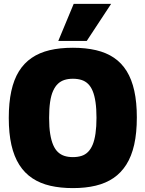

<svg xmlns="http://www.w3.org/2000/svg" viewBox="-20 -955 746 985"><path d="M354 -149Q378 -149 397.5 -155Q417 -161 431.5 -175.5Q446 -190 455.5 -213Q465 -236 470 -270.5Q475 -305 475 -351Q475 -397 470 -431Q465 -465 455.5 -488Q446 -511 431.5 -525Q417 -539 397.5 -545Q378 -551 354 -551Q330 -551 311 -545Q292 -539 277.5 -525.5Q263 -512 252.5 -489Q242 -466 237 -431.5Q232 -397 232 -350Q232 -302 237.5 -268Q243 -234 253 -211Q263 -188 277.5 -174.5Q292 -161 311 -155Q330 -149 354 -149ZM354 10Q290 10 238 -2Q186 -14 146 -40.5Q106 -67 79 -109.5Q52 -152 38.5 -211.5Q25 -271 25 -350Q25 -428 38 -487.5Q51 -547 77 -589Q103 -631 142.5 -658Q182 -685 234.5 -697.5Q287 -710 354 -710Q420 -710 473 -697.5Q526 -685 565 -658.5Q604 -632 630 -590Q656 -548 669 -489Q682 -430 682 -353Q682 -273 668.5 -213Q655 -153 628 -110.5Q601 -68 562 -41.5Q523 -15 471 -2.5Q419 10 354 10ZM279 -745 358 -935H550L425 -745Z"/></svg>

Font: Georama ExtraCondensed Thin ExtraBold
Style: Regular
Weight: 800
Version: Version 1.001